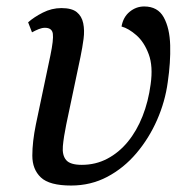

<svg xmlns="http://www.w3.org/2000/svg" viewBox="-20 -564 591 594"><path d="M200 10Q133 10 106.5 -15Q80 -40 80 -82.5Q80 -125 91 -179L136 -393Q146 -441 143.5 -459.5Q141 -478 119 -478Q110 -478 100 -474Q90 -470 79 -464L67 -495Q85 -511 112.5 -525Q140 -539 170 -539Q202 -539 217.5 -526.5Q233 -514 237.5 -492Q242 -470 238.5 -443.5Q235 -417 229 -388L185 -179Q177 -140 174.5 -112Q172 -84 184.5 -69Q197 -54 233 -54Q276 -54 312 -73Q348 -92 375.5 -125.5Q403 -159 421 -204.5Q439 -250 446 -303Q454 -359 440 -396.5Q426 -434 402 -455Q378 -476 356 -482Q361 -511 381 -527.5Q401 -544 426 -544Q468 -544 486.5 -510.5Q505 -477 506.5 -424Q508 -371 499 -310Q491 -250 466 -193Q441 -136 402 -90Q363 -44 312 -17Q261 10 200 10Z"/></svg>

Font: Noto Serif
Style: Italic
Weight: 400
Italic angle: -12°
Designer: Monotype Design Team
Foundry: Monotype Imaging Inc.
Version: Version 2.013